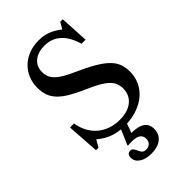

<svg xmlns="http://www.w3.org/2000/svg" viewBox="-302 -884 1248 1248"><g transform="rotate(-45 322.5 -260.0)"><path d="M58 -235H95Q102 -190 121.5 -154Q141 -118 170.5 -93Q200 -68 238.5 -54.5Q277 -41 322 -41Q397 -41 439.5 -76Q482 -111 482 -171Q482 -196 473.5 -217Q465 -238 445 -257.5Q425 -277 391.5 -296Q358 -315 307 -337Q245 -364 203 -389Q161 -414 136 -441Q111 -468 100.5 -498.5Q90 -529 90 -568Q90 -614 106.5 -653Q123 -692 153 -720.5Q183 -749 224 -764.5Q265 -780 314 -780Q359 -780 396.5 -766Q434 -752 473 -721L499 -766H522L533 -567H496Q472 -649 426.5 -689Q381 -729 317 -729Q256 -729 220 -699Q184 -669 184 -618Q184 -594 192 -574.5Q200 -555 218 -537Q236 -519 265 -502Q294 -485 337 -466Q411 -433 460 -404.5Q509 -376 538 -347.5Q567 -319 579 -287.5Q591 -256 591 -217Q591 -169 572.5 -128.5Q554 -88 520.5 -58.5Q487 -29 440.5 -11.5Q394 6 338 9L315 72Q439 72 439 158Q439 206 405 233Q371 260 313 260Q262 260 230 239Q198 218 198 184Q198 148 229 148Q240 148 246.5 154.5Q253 161 262 180Q271 201 280.5 209Q290 217 307 217Q329 217 343 203.5Q357 190 357 167Q357 113 278 113Q270 113 260.5 113.5Q251 114 243 115L240 110L284 8Q239 4 201 -12Q163 -28 124 -60L96 -11H73Z"/></g></svg>

Font: SVN-Libre Baskerville
Style: Regular
Weight: 400
Designer: Pablo Impallari, Rodrigo Fuenzalida
Foundry: Pablo Impallari, Rodrigo Fuenzalida
Version: Version 1.000; ttfautohint (v1.8.4)